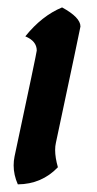

<svg xmlns="http://www.w3.org/2000/svg" viewBox="-20 -473 261 515"><path d="M27.8 21.5Q16.6 -3.9 16.6 -29.3Q16.6 -41.5 19 -53.2Q78.6 -332.5 78.6 -337.4Q78.6 -362.8 47.9 -375.5Q92.3 -430.7 146.5 -453.1Q195.8 -426.3 195.8 -401.9Q195.8 -399.4 129.9 -89.8Q127.9 -81.1 127.9 -70.8Q127.9 -50.3 135.3 -24.4Q91.8 21 27.8 21.5Z"/></svg>

Font: Balgruf
Style: Italic
Weight: 500
Italic angle: -12°
Designer: Paul James Miller
Foundry: High-Logic / Made with FontCreator
Version: Version 1.201;March 28, 2021;FontCreator 13.0.0.2683 64-bit